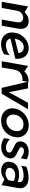

<svg xmlns="http://www.w3.org/2000/svg" viewBox="1524 -2078 567 3655"><g transform="rotate(90 1807.5 -250.5)"><path d="M530 -365Q530 -432 492 -472.5Q454 -513 383 -513Q286 -513 210 -435L103 -502L14 0H132L183 -284Q194 -348 234.5 -378.5Q275 -409 320 -409Q356 -409 380.5 -386.5Q405 -364 405 -318Q405 -302 402 -284L352 0H470L526 -320Q530 -341 530 -365Z M838 -79Q787 -79 756 -102Q725 -125 713 -166L1098 -258Q1100 -282 1100 -292Q1100 -389 1048 -451Q996 -513 898 -513Q826 -513 763.5 -478.5Q701 -444 658.5 -384Q616 -324 603 -249Q598 -219 598 -197Q598 -135 625.5 -87.5Q653 -40 702.5 -13.5Q752 13 818 13Q869 13 920.5 -2Q972 -17 1013 -44L1032 -152Q988 -115 935.5 -97Q883 -79 838 -79ZM879 -419Q928 -419 957 -391Q986 -363 990 -317L719 -250L718 -257Q724 -298 746 -335.5Q768 -373 802 -396Q836 -419 879 -419Z M1508 -511Q1461 -511 1418 -490Q1375 -469 1342 -430L1235 -502L1146 0H1264L1306 -237Q1320 -316 1371.5 -356Q1423 -396 1485 -396Q1495 -396 1504 -395Q1513 -394 1519 -390L1540 -508Q1525 -511 1508 -511Z M2060 -501H1937L1735 -135L1662 -501H1535L1653 2H1764Z M2590 -252Q2594 -273 2594 -298Q2594 -359 2565.5 -408.5Q2537 -458 2485 -486Q2433 -514 2364 -514Q2287 -514 2219 -478.5Q2151 -443 2105 -382.5Q2059 -322 2046 -250Q2042 -229 2042 -203Q2042 -142 2070 -93.5Q2098 -45 2150 -17Q2202 11 2270 11Q2357 11 2425 -23.5Q2493 -58 2535 -117.5Q2577 -177 2590 -252ZM2477 -291Q2477 -270 2473 -251Q2465 -208 2438 -170.5Q2411 -133 2372 -111Q2333 -89 2289 -89Q2232 -89 2196.5 -125.5Q2161 -162 2161 -219Q2161 -236 2164 -252Q2175 -321 2226 -367.5Q2277 -414 2345 -414Q2410 -414 2443.5 -380Q2477 -346 2477 -291Z M2792 -79Q2750 -79 2706.5 -100Q2663 -121 2629 -154L2610 -44Q2651 -18 2690.5 -4Q2730 10 2782 10Q2843 10 2891.5 -13.5Q2940 -37 2967.5 -78Q2995 -119 2995 -169Q2995 -206 2976 -231.5Q2957 -257 2930.5 -273Q2904 -289 2862 -307Q2819 -327 2800.5 -340Q2782 -353 2782 -372Q2782 -393 2802 -408Q2822 -423 2854 -423Q2919 -423 2993 -362L3013 -473Q2953 -513 2870 -513Q2791 -513 2737.5 -476Q2684 -439 2673 -375Q2671 -366 2671 -350Q2671 -316 2688.5 -292.5Q2706 -269 2731 -254.5Q2756 -240 2796 -222Q2845 -201 2866.5 -184Q2888 -167 2883 -138Q2877 -105 2849.5 -92Q2822 -79 2792 -79Z M3276 -73Q3232 -73 3203.5 -92Q3175 -111 3175 -147Q3175 -199 3218 -227.5Q3261 -256 3316 -256Q3378 -256 3428 -226L3411 -128Q3351 -73 3276 -73ZM3563 -351Q3563 -429 3508.5 -470Q3454 -511 3358 -511Q3262 -511 3152 -469L3135 -372Q3223 -416 3322 -416Q3447 -416 3447 -337Q3447 -331 3445 -317L3442 -301Q3391 -331 3302 -331Q3212 -331 3144 -291.5Q3076 -252 3061 -167Q3058 -151 3058 -134Q3058 -66 3106.5 -27.5Q3155 11 3225 11Q3275 11 3316 -4.5Q3357 -20 3396 -51L3504 4L3559 -309Q3563 -329 3563 -351Z"/></g></svg>

Font: Geom Medium
Style: Italic
Weight: 500
Italic angle: -10°
Version: Version 1.102